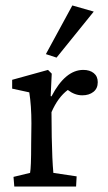

<svg xmlns="http://www.w3.org/2000/svg" viewBox="-20 -681 395 701"><path d="M186.5 -470.7 147.5 -483.4 244.1 -661.1 322.3 -638.7ZM32.2 0 29.3 -35.2 89.8 -49.8Q93.8 -69.3 93.8 -154.3L94.7 -230.5Q94.7 -294.9 86.9 -343.8L24.4 -357.4V-389.6L155.3 -425.8L168.9 -412.1L165 -330.1L168 -329.1Q218.3 -425.8 284.2 -425.8Q307.6 -425.8 322.3 -414.1Q336.9 -402.3 336.9 -380.9Q336.9 -357.9 321 -345.5Q305.2 -333 280.3 -333Q252.9 -333 227.5 -352.5Q191.9 -326.2 168 -271.5L168.9 -180.7Q170.4 -98.6 174.8 -49.8L259.8 -37.1L257.8 0Z"/></svg>

Font: Crimson Pro
Style: Regular
Weight: 400
Designer: Jacques Le Bailly
Foundry: Baron von Fonthausen
Version: Version 1.003